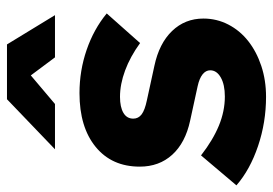

<svg xmlns="http://www.w3.org/2000/svg" viewBox="-160 -652 801 564"><g transform="rotate(-90 241.0 -369.5)"><path d="M-21 -76 67 -180Q112 -145 154.5 -127.5Q197 -110 240 -110Q275 -110 296 -122Q317 -134 317 -153Q317 -166 305 -175.5Q293 -185 270 -190L169 -212Q104 -226 69 -264.5Q34 -303 34 -360Q34 -442 92 -489.5Q150 -537 250 -537Q316 -537 377 -516Q438 -495 484 -457L397 -359Q357 -388 316.5 -403Q276 -418 239 -418Q209 -418 192 -408Q175 -398 175 -379Q175 -364 187.5 -354.5Q200 -345 229 -339L330 -317Q396 -303 432.5 -265Q469 -227 469 -173Q469 -134 451.5 -100Q434 -66 403 -41.5Q372 -17 330 -3Q288 11 239 11Q164 11 94.5 -12.5Q25 -36 -21 -76ZM355 -609 302 -680 218 -609H85L232 -750H393L479 -609Z"/></g></svg>

Font: Red Hat Display Black
Style: Italic
Weight: 900
Italic angle: -12°
Designer: Pentagram / MCKL
Foundry: Pentagram / MCKL
Version: Version 1.003; Red Hat Display Black Italic